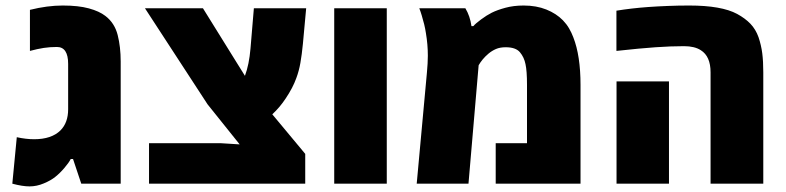

<svg xmlns="http://www.w3.org/2000/svg" viewBox="-20 -662 2834 692"><path d="M86.4 9.8Q61 9.8 24.4 0L40.5 -167.5Q73.7 -160.2 103 -160.2Q165.5 -160.2 197.8 -191.9Q225.6 -219.7 225.6 -268.1V-431.6Q225.6 -492.7 185.1 -492.7Q160.2 -492.7 137.7 -489.3Q115.2 -485.8 87.9 -478.5V-626.5Q150.4 -642.1 206.1 -642.1Q262.7 -642.1 300.3 -631.8Q337.9 -621.6 359.9 -604.5Q393.1 -579.1 404.1 -535.9Q415 -492.7 415 -440.4V0H272.9L243.2 -88.9H234.9Q229 -76.7 212.4 -57.1Q195.8 -37.6 179.7 -24.9Q163.6 -11.7 137.9 -1Q112.3 9.8 86.4 9.8Z M517.1 0V-146H773.9L843.8 -141.6L728 -286.1L502.4 -632.3H711.4L834.5 -434.1L862.8 -388.7Q877.9 -429.2 882.8 -486.8L895 -632.3H1083.5L1071.8 -504.9Q1067.9 -464.8 1062.7 -435.5Q1057.6 -406.2 1047.9 -380.4Q1035.6 -345.7 1009.3 -306.6Q999 -291 987.1 -276.9Q975.1 -262.7 961.4 -250L1080.1 -107.4V0Z M1184.6 0V-632.3H1374V0Z M1481.9 0 1518.6 -399.4Q1522 -435.1 1522 -461.4Q1522 -501.5 1515.1 -542.5Q1512.7 -558.6 1508.8 -574.5Q1504.9 -590.3 1500 -606.4Q1498 -613.3 1495.8 -619.6Q1493.7 -626 1491.2 -632.3H1657.2Q1674.3 -604 1679.2 -567.9H1686Q1693.8 -577.1 1713.9 -592Q1733.9 -606.9 1752.4 -616.2Q1772 -626 1801.5 -634Q1831.1 -642.1 1867.2 -642.1Q1913.1 -642.1 1949 -627.7Q1984.9 -613.3 2008.8 -588.9Q2022 -575.2 2031 -559.8Q2040 -544.4 2046.4 -527.3Q2072.3 -460.9 2072.3 -356V0H1766.6V-146H1879.4V-356Q1879.4 -406.2 1874 -430.7Q1869.1 -455.6 1854 -473.6Q1838.9 -491.7 1802.7 -491.7Q1782.2 -491.7 1767.6 -485.4Q1752.9 -479 1740.7 -468.8Q1728.5 -458.5 1719.7 -447.8Q1710.9 -437 1705.1 -426.8L1668.5 0Z M2541 0V-401.4Q2541 -459 2505.9 -481Q2483.4 -495.6 2445.3 -495.6Q2398.4 -495.6 2342.5 -491.7Q2286.6 -487.8 2201.7 -478.5V-623.5Q2255.9 -632.3 2315.9 -636.7Q2351.1 -639.2 2387.9 -640.6Q2424.8 -642.1 2463.9 -642.1Q2580.6 -642.1 2636.7 -611.8Q2665.5 -596.2 2684.6 -576.4Q2703.6 -556.6 2713.9 -527.8Q2723.6 -499 2727.3 -470Q2731 -440.9 2731 -401.4V0ZM2202.1 0V-368.7H2391.1V0Z"/></svg>

Font: Open Sans ExtraBold
Style: Regular
Weight: 800
Designer: Monotype Design Team
Foundry: Monotype Imaging Inc.
Version: Version 3.003; ttfautohint (v1.8.4)